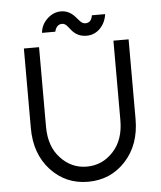

<svg xmlns="http://www.w3.org/2000/svg" viewBox="-59 -925 831 988"><g transform="rotate(-5 356.5 -431.0)"><path d="M86.3 -700V-288.8Q86.3 -154.8 164.2 -71Q241.2 12 356.3 12Q472.3 12 549.3 -71Q627.2 -154.8 627.2 -288.8V-700H548.8V-288.8Q548.8 -187.5 493.5 -127.8Q437.2 -66.3 356.3 -66.3Q276.3 -66.3 220.2 -127.8Q164.7 -187.5 164.7 -288.8V-700ZM413.8 -737.3Q454.8 -737.3 483.8 -766.7Q512 -795 518.3 -839.8H449.7Q443.8 -801.7 413.7 -801.7Q399.5 -801.7 388.8 -812.7Q383.8 -817.7 378 -824.2Q372.2 -830.7 366.2 -837.7Q335 -873.7 292.3 -873.7Q253.3 -873.7 221.3 -843.5Q190.2 -814.2 186.2 -772H254.8Q263.8 -809.3 293.3 -809.3Q305.2 -809.3 316.2 -798.3Q321.2 -793.3 326.2 -786.8Q331.2 -780.3 337.2 -773.3Q366.8 -737.3 413.8 -737.3Z"/></g></svg>

Font: Unageo Variable
Style: Regular
Weight: 300
Designer: Richard Sepsi
Foundry: Richard Sepsi
Version: Version 2.200